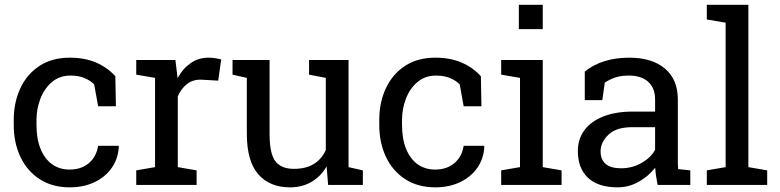

<svg xmlns="http://www.w3.org/2000/svg" viewBox="-20 -782 3297 812"><path d="M274.9 10.3Q201.2 10.3 147.9 -24.2Q94.7 -58.6 66.4 -118.4Q38.1 -178.2 38.1 -253.9V-274.4Q38.1 -349.1 66.2 -408.9Q94.2 -468.8 147.2 -503.4Q200.2 -538.1 274.9 -538.1Q338.9 -538.1 387 -517.1Q435.1 -496.1 467.8 -459.5L470.2 -332.5H395L378.4 -424.8Q361.8 -441.9 336.9 -452.1Q312 -462.4 278.3 -462.4Q231.9 -462.4 199.7 -435.1Q167.5 -407.7 150.9 -364.7Q134.3 -321.8 134.3 -274.4V-253.9Q134.3 -195.3 151.4 -152.8Q168.5 -110.4 200 -87.6Q231.4 -64.9 274.4 -64.9Q323.2 -64.9 355.5 -91.8Q387.7 -118.7 395 -165.5H481.4L482.4 -162.6Q480 -110.8 452.4 -71.8Q424.8 -32.7 378.9 -11.2Q333 10.3 274.9 10.3Z M556.2 0V-61.5L635.7 -75.2V-452.6L556.2 -466.3V-528.3H721.7L730 -460.9L731 -451.7Q753.4 -492.2 786.4 -515.1Q819.3 -538.1 861.8 -538.1Q877 -538.1 892.8 -535.4Q908.7 -532.7 915.5 -530.3L902.8 -440.9L835.9 -444.8Q797.9 -447.3 772 -427.5Q746.1 -407.7 731.9 -374.5V-75.2L811.5 -61.5V0Z M1206.5 10.3Q1120.6 10.3 1072.3 -44.9Q1023.9 -100.1 1023.9 -216.8V-452.6L963.4 -466.3V-528.3H1023.9H1120.1V-215.8Q1120.1 -131.3 1145 -99.6Q1169.9 -67.9 1222.7 -67.9Q1273.9 -67.9 1307.4 -88.6Q1340.8 -109.4 1357.9 -147.5V-452.6L1287.1 -466.3V-528.3H1357.9H1454.1V-75.2L1514.6 -61.5V0H1367.7L1361.3 -78.1Q1336.4 -35.6 1297.1 -12.7Q1257.8 10.3 1206.5 10.3Z M1820.8 10.3Q1747.1 10.3 1693.8 -24.2Q1640.6 -58.6 1612.3 -118.4Q1584 -178.2 1584 -253.9V-274.4Q1584 -349.1 1612.1 -408.9Q1640.1 -468.8 1693.1 -503.4Q1746.1 -538.1 1820.8 -538.1Q1884.8 -538.1 1932.9 -517.1Q1981 -496.1 2013.7 -459.5L2016.1 -332.5H1940.9L1924.3 -424.8Q1907.7 -441.9 1882.8 -452.1Q1857.9 -462.4 1824.2 -462.4Q1777.8 -462.4 1745.6 -435.1Q1713.4 -407.7 1696.8 -364.7Q1680.2 -321.8 1680.2 -274.4V-253.9Q1680.2 -195.3 1697.3 -152.8Q1714.4 -110.4 1745.8 -87.6Q1777.3 -64.9 1820.3 -64.9Q1869.1 -64.9 1901.4 -91.8Q1933.6 -118.7 1940.9 -165.5H2027.3L2028.3 -162.6Q2025.9 -110.8 1998.3 -71.8Q1970.7 -32.7 1924.8 -11.2Q1878.9 10.3 1820.8 10.3Z M2099.6 0V-61.5L2179.2 -75.2V-452.6L2099.6 -466.3V-528.3H2275.4V-75.2L2355 -61.5V0ZM2174.3 -658.7V-761.7H2275.4V-658.7Z M2592.3 10.3Q2509.8 10.3 2466.8 -30Q2423.8 -70.3 2423.8 -143.6Q2423.8 -193.8 2451.7 -231.4Q2479 -268.6 2531.2 -289.3Q2583.5 -310.1 2656.2 -310.1H2750.5V-361.8Q2750.5 -409.7 2721.4 -436Q2692.4 -462.4 2639.6 -462.4Q2606.4 -462.4 2582 -454.3Q2557.6 -446.3 2537.6 -432.1L2527.3 -358.4H2453.1V-479.5Q2488.8 -508.3 2536.1 -523.2Q2583.5 -538.1 2641.1 -538.1Q2737.3 -538.1 2792 -492.2Q2846.7 -446.3 2846.7 -360.8V-106.4Q2846.7 -96.2 2846.9 -86.4Q2847.2 -76.7 2848.1 -66.9L2899.4 -61.5V0H2761.2Q2756.8 -21.5 2754.4 -38.6Q2752 -55.7 2751 -72.8Q2723.1 -37.1 2681.4 -13.4Q2639.6 10.3 2592.3 10.3ZM2606.4 -70.3Q2654.3 -70.3 2693.8 -93.3Q2733.4 -116.2 2750.5 -148.4V-244.1H2652.8Q2586.4 -244.1 2553.2 -212.4Q2520 -180.7 2520 -141.6Q2520 -106.9 2541.5 -88.6Q2563 -70.3 2606.4 -70.3Z M2969.2 0V-61.5L3048.8 -75.2V-686L2969.2 -699.7V-761.7H3145V-75.2L3224.6 -61.5V0Z"/></svg>

Font: Hanuman
Style: Regular
Weight: 400
Designer: Danh Hong
Foundry: Danh Hong
Version: Version 9.000